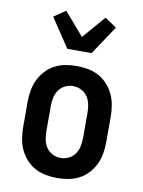

<svg xmlns="http://www.w3.org/2000/svg" viewBox="-87 -837 675 905"><g transform="rotate(10 250.0 -384.0)"><path d="M250 8Q223 8 195.5 3Q168 -2 144 -15Q120 -28 101.5 -48.5Q83 -69 71.5 -93.5Q60 -118 55.5 -145.5Q51 -173 51 -200V-320Q51 -347 55.5 -374.5Q60 -402 71.5 -426.5Q83 -451 101.5 -471.5Q120 -492 144 -505Q168 -518 195.5 -523Q223 -528 250 -528Q277 -528 304.5 -523Q332 -518 356 -505Q380 -492 398.5 -471.5Q417 -451 428.5 -426.5Q440 -402 444.5 -374.5Q449 -347 449 -320V-200Q449 -173 444.5 -145.5Q440 -118 428.5 -93.5Q417 -69 398.5 -48.5Q380 -28 356 -15Q332 -2 304.5 3Q277 8 250 8ZM250 -88Q270 -88 288.5 -97Q307 -106 318.5 -123Q330 -140 334 -160Q338 -180 338 -200V-320Q338 -340 334 -360Q330 -380 318.5 -397Q307 -414 288.5 -423Q270 -432 250 -432Q230 -432 211.5 -423Q193 -414 181.5 -397Q170 -380 166 -360Q162 -340 162 -320V-200Q162 -180 166 -160Q170 -140 181.5 -123Q193 -106 211.5 -97Q230 -88 250 -88ZM192 -600 100 -738 156 -776 250 -667 344 -776 400 -738 308 -600Z"/></g></svg>

Font: Moesevka
Style: Bold
Weight: 700
Monospace: yes
Designer: Belleve Invis
Foundry: Belleve Invis
Version: Version 32.5.0; ttfautohint (v1.8.4)